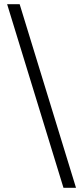

<svg xmlns="http://www.w3.org/2000/svg" viewBox="-20 -730 390 910"><path d="M280.8 160 13.8 -710H73.2L340.2 160Z"/></svg>

Font: Source Sans 3
Style: Regular
Weight: 200
Designer: Paul D. Hunt
Foundry: Adobe
Version: Version 3.046;hotconv 1.0.118;makeotfexe 2.5.65603